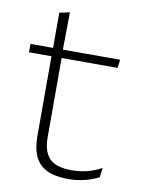

<svg xmlns="http://www.w3.org/2000/svg" viewBox="-75 -674 546 736"><g transform="rotate(10 198.0 -306.0)"><path d="M242 9.5Q190.5 9.5 158.8 -5.8Q127 -21 112 -52.2Q97 -83.5 97 -130.5V-459H136.5V-134.5Q136.5 -79 162.2 -52.5Q188 -26 249 -26Q279.5 -26 308.8 -33.2Q338 -40.5 364.5 -55.5L360 -18.5Q337 -6 305.8 1.8Q274.5 9.5 242 9.5ZM9.5 -443V-475.5H358.5L354.5 -443ZM97.5 -469.5V-612.5L137.5 -621L135.5 -469.5Z"/></g></svg>

Font: Anek Gujarati ExtraLight
Style: Regular
Weight: 250
Version: Version 1.003